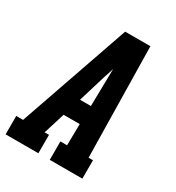

<svg xmlns="http://www.w3.org/2000/svg" viewBox="-192 -842 868 949"><g transform="rotate(30 242.5 -367.5)"><path d="M-15 0V-105H24L243 -735H387L398 -105H423V0H237V-105H275L277 -227H185L147 -105H172V0ZM280 -332 283 -490Q283 -504 283.5 -518Q284 -532 284 -546Q280 -532 275.5 -518Q271 -504 266 -490L218 -332Z"/></g></svg>

Font: Iosevka Slab Extrabold Oblique
Style: Regular
Weight: 800
Italic angle: -9°
Monospace: yes
Designer: Belleve Invis
Foundry: Belleve Invis
Version: Version 11.1.1; ttfautohint (v1.8.3)